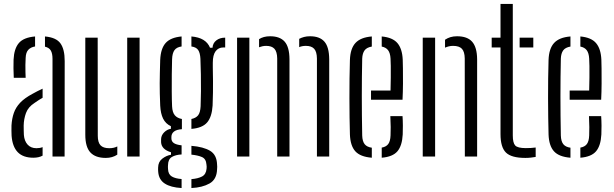

<svg xmlns="http://www.w3.org/2000/svg" viewBox="-20 -790 3098 969"><path d="M38.5 -105Q38 -118.5 37.8 -130.5Q37.5 -142.5 38 -157Q40 -191.5 49.8 -219.8Q59.5 -248 82 -271.8Q104.5 -295.5 145 -317Q156 -323 168.8 -329.8Q181.5 -336.5 195 -342.5V-296.5Q186.5 -292 176.5 -285.5Q166.5 -279 155 -271Q122.5 -250.5 111.2 -219.8Q100 -189 99.5 -156Q99.5 -142 99.8 -130.5Q100 -119 100.5 -109Q103 -78 119.5 -60Q136 -42 164 -42Q181.5 -42 195 -47.5V-4.5Q176 6 148.5 6Q96.5 6 69.5 -22Q42.5 -50 38.5 -105ZM49.5 -397.5Q48 -422 48 -445.2Q48 -468.5 48.5 -489Q51 -544 75 -572.5Q99 -601 157 -606V-555.5Q135.5 -552 123 -538.8Q110.5 -525.5 109.5 -498Q108.5 -481 108.2 -461.8Q108 -442.5 108.5 -425.5Q109 -408.5 109.5 -397.5ZM245 0V-492.5Q245 -520 236.5 -534.8Q228 -549.5 207 -554.5V-606Q263.5 -601 285 -571.2Q306.5 -541.5 306.5 -482L306 0Z M410.5 -110V-600H473L473.5 -105Q473.5 -71.5 487.2 -56.8Q501 -42 531.5 -42Q555 -42 572 -51V-9.5Q547 7 514 7Q461.5 7 436 -20.8Q410.5 -48.5 410.5 -110ZM622 0V-600H684.5V0Z M896.5 159Q842 156 811.8 136.5Q781.5 117 778.5 77.5Q778 72 777.8 66.8Q777.5 61.5 778 55.5Q778.5 26.5 799 10.8Q819.5 -5 843 -9V-21.5Q795 -36 793 -72Q793 -77.5 793 -80.5Q793 -83.5 793 -88.5Q794 -108 808.8 -122.5Q823.5 -137 842.5 -140V-153Q816 -165.5 803.2 -191.2Q790.5 -217 788.5 -257.5Q787 -292 786.5 -318.2Q786 -344.5 786 -369.2Q786 -394 786.8 -422.2Q787.5 -450.5 788.5 -487.5Q791 -545 816 -573Q841 -601 896.5 -606V-555.5Q871.5 -552 860.5 -536.8Q849.5 -521.5 848.5 -491Q847.5 -459 847 -415.5Q846.5 -372 846.8 -328.5Q847 -285 848.5 -253Q850 -222.5 862.5 -208Q875 -193.5 898 -189.5V-138Q870.5 -136 857.8 -125.8Q845 -115.5 845 -98.5Q845 -97.5 845 -95.5Q845 -93.5 845 -92Q845 -76.5 857.2 -68Q869.5 -59.5 896.5 -56.5V-10.5Q866.5 -9 847.5 2.2Q828.5 13.5 828 42.5Q827.5 46.5 827.5 52Q827.5 57.5 828 63Q829 90 847.2 100.8Q865.5 111.5 896.5 113.5ZM946 159V114Q979 111.5 999.5 100.8Q1020 90 1022.5 61.5Q1023 56 1023 51Q1023 46 1022 40.5Q1020 11.5 999 2.5Q978 -6.5 946 -9.5V-54Q1007 -49 1040.5 -28.8Q1074 -8.5 1075.5 40Q1076 45 1076.2 51.8Q1076.5 58.5 1075.5 64.5Q1074 115.5 1037.5 136Q1001 156.5 946 159ZM946 -139.5V-189.5Q968.5 -194 979.8 -208Q991 -222 992.5 -254Q994 -288.5 994.2 -330Q994.5 -371.5 993.8 -414.2Q993 -457 991.5 -493.5Q990 -523 980.2 -537.5Q970.5 -552 946 -555.5V-606Q1019.5 -600 1040 -549H1052.5Q1054 -572.5 1071.8 -586.2Q1089.5 -600 1116.5 -600V-550.5H1107Q1082.5 -550.5 1068.2 -531.5Q1054 -512.5 1054 -474V-449Q1055 -411 1055 -381.5Q1055 -352 1054.8 -323Q1054.5 -294 1053 -257.5Q1049.5 -200.5 1025.5 -172.2Q1001.5 -144 946 -139.5Z M1176.5 0V-600H1238.5V0ZM1579.5 0V-495Q1579 -529 1565.5 -543.8Q1552 -558.5 1524 -558.5Q1504 -558.5 1490 -552V-594Q1501.5 -600 1514.8 -603.5Q1528 -607 1545 -607Q1593.5 -607 1617.2 -580Q1641 -553 1641.5 -491V0ZM1379 0V-495Q1378.5 -529 1365 -543.8Q1351.5 -558.5 1323.5 -558.5Q1313.5 -558.5 1304.2 -556.5Q1295 -554.5 1287.5 -551.5V-592.5Q1298.5 -599.5 1312 -603.2Q1325.5 -607 1343.5 -607Q1392.5 -607 1416.5 -580Q1440.5 -553 1441 -491V0Z M1746 -111.5Q1745 -151 1744.2 -197.5Q1743.5 -244 1743.5 -294.2Q1743.5 -344.5 1744 -393.8Q1744.5 -443 1746 -487.5Q1748 -545 1774 -573.2Q1800 -601.5 1856.5 -606V-555Q1830.5 -550.5 1819.8 -535.5Q1809 -520.5 1808 -494Q1807 -448 1806.5 -400.5Q1806 -353 1806 -304.2Q1806 -255.5 1806.5 -205.8Q1807 -156 1808 -106Q1809 -76.5 1820.5 -62.2Q1832 -48 1856.5 -44.5V6Q1798.5 1.5 1773.2 -26.5Q1748 -54.5 1746 -111.5ZM1906.5 6V-45Q1929 -49 1939.5 -63.2Q1950 -77.5 1951 -106.5Q1952 -121.5 1951.8 -148.8Q1951.5 -176 1950 -204H2011.5Q2013 -184.5 2013.2 -156Q2013.5 -127.5 2012.5 -111.5Q2009.5 -54.5 1985.8 -26.5Q1962 1.5 1906.5 6ZM1852.5 -286.5V-333H1951Q1952 -365 1952.2 -398Q1952.5 -431 1952.2 -457.2Q1952 -483.5 1951 -494Q1949.5 -522.5 1938.5 -536.8Q1927.5 -551 1906.5 -555V-606Q1961.5 -601 1985.8 -572.5Q2010 -544 2012.5 -489Q2013 -478 2013.5 -444.5Q2014 -411 2013.8 -368.2Q2013.5 -325.5 2011.5 -286.5Z M2113.5 0V-600H2176V0ZM2326 0 2325.5 -495Q2325 -529 2311.2 -543.8Q2297.5 -558.5 2266.5 -558.5Q2255 -558.5 2245 -556Q2235 -553.5 2226 -549.5V-589.5Q2238.5 -598 2253.2 -602.5Q2268 -607 2286.5 -607Q2339 -607 2363.2 -579Q2387.5 -551 2388 -491V0Z M2461.5 -550.5V-600H2506V-770H2568V-106.5Q2568 -69 2580.2 -55.8Q2592.5 -42.5 2633.5 -42.5Q2649 -42.5 2659.2 -43.2Q2669.5 -44 2683.5 -45.5V2Q2671.5 4 2658.8 5.5Q2646 7 2631.5 7Q2561 7 2533.5 -20Q2506 -47 2506 -113V-550.5ZM2602.5 -550.5V-600H2671.5V-550.5Z M2748.5 -111.5Q2747.5 -151 2746.8 -197.5Q2746 -244 2746 -294.2Q2746 -344.5 2746.5 -393.8Q2747 -443 2748.5 -487.5Q2750.5 -545 2776.5 -573.2Q2802.5 -601.5 2859 -606V-555Q2833 -550.5 2822.2 -535.5Q2811.5 -520.5 2810.5 -494Q2809.5 -448 2809 -400.5Q2808.5 -353 2808.5 -304.2Q2808.5 -255.5 2809 -205.8Q2809.5 -156 2810.5 -106Q2811.5 -76.5 2823 -62.2Q2834.5 -48 2859 -44.5V6Q2801 1.5 2775.8 -26.5Q2750.5 -54.5 2748.5 -111.5ZM2909 6V-45Q2931.5 -49 2942 -63.2Q2952.5 -77.5 2953.5 -106.5Q2954.5 -121.5 2954.2 -148.8Q2954 -176 2952.5 -204H3014Q3015.5 -184.5 3015.8 -156Q3016 -127.5 3015 -111.5Q3012 -54.5 2988.2 -26.5Q2964.5 1.5 2909 6ZM2855 -286.5V-333H2953.5Q2954.5 -365 2954.8 -398Q2955 -431 2954.8 -457.2Q2954.5 -483.5 2953.5 -494Q2952 -522.5 2941 -536.8Q2930 -551 2909 -555V-606Q2964 -601 2988.2 -572.5Q3012.5 -544 3015 -489Q3015.5 -478 3016 -444.5Q3016.5 -411 3016.2 -368.2Q3016 -325.5 3014 -286.5Z"/></svg>

Font: Big Shoulders Stencil Text Thin Light
Style: Regular
Weight: 300
Version: Version 2.001